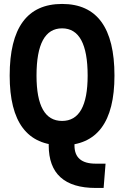

<svg xmlns="http://www.w3.org/2000/svg" viewBox="-20 -723 626 968"><path d="M462.4 224.6Q344.7 224.6 285.2 170.9Q225.6 117.2 225.6 9.8V-30.3H355.5V10.7Q355.5 56.4 382.2 79.2Q408.9 102.1 462.4 102.1H512.2L502.4 224.6ZM293 9.8Q28.8 9.8 28.8 -341.8Q28.8 -703.1 293 -703.1Q557.1 -703.1 557.1 -341.8Q557.1 9.8 293 9.8ZM293 -113.3Q421.9 -113.3 421.9 -341.8Q421.9 -580.1 293 -580.1Q164.1 -580.1 164.1 -341.8Q164.1 -113.3 293 -113.3Z"/></svg>

Font: Cascadia Mono
Style: Regular
Weight: 400
Monospace: yes
Designer: Aaron Bell
Foundry: Saja Typeworks
Version: Version 2404.023